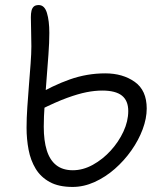

<svg xmlns="http://www.w3.org/2000/svg" viewBox="-20 -729 645 759"><path d="M267 10Q212 10 176.5 -9.5Q141 -29 121 -62Q101 -95 93 -137Q85 -179 85 -224Q85 -262 88 -305.5Q91 -349 94.5 -393.5Q98 -438 101 -477.5Q104 -517 104 -546Q104 -577 103 -608Q102 -639 102 -661Q102 -676 104.5 -686.5Q107 -697 113.5 -703Q120 -709 133 -709Q156 -709 165.5 -678Q175 -647 175 -599Q175 -561 171.5 -513.5Q168 -466 164 -415Q160 -364 156.5 -315.5Q153 -267 153 -228Q153 -173 165 -134.5Q177 -96 202.5 -76Q228 -56 268 -56Q308 -56 347 -77.5Q386 -99 417.5 -133.5Q449 -168 468 -209Q487 -250 487 -290Q487 -331 462 -351Q437 -371 384 -371Q355 -371 322 -364.5Q289 -358 245 -342Q201 -326 139 -295L116 -348Q188 -391 256 -415Q324 -439 396 -439Q465 -439 512.5 -405.5Q560 -372 560 -300Q560 -261 544 -218Q528 -175 499.5 -134.5Q471 -94 434 -61.5Q397 -29 354 -9.5Q311 10 267 10Z"/></svg>

Font: Shantell Sans Light
Style: Regular
Weight: 300
Designer: Stephen Nixon, Anya Danilova, Shantell Martin
Foundry: Arrow Type
Version: Version 1.011;[c5ecc13dd]